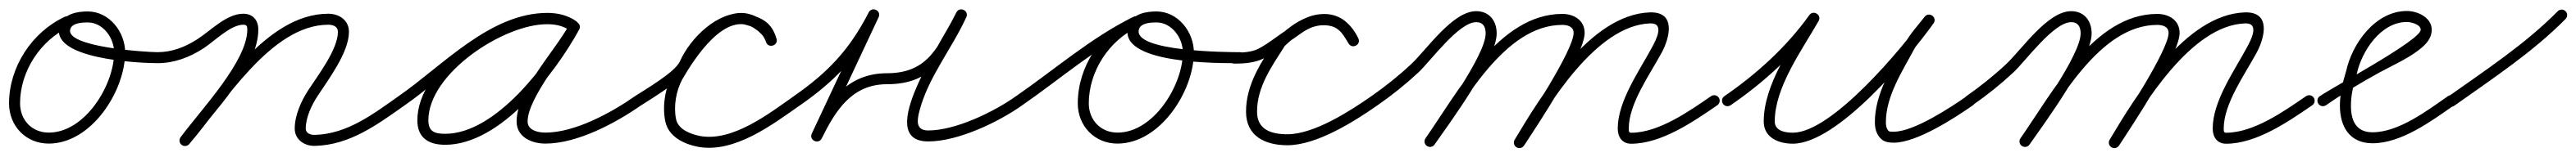

<svg xmlns="http://www.w3.org/2000/svg" viewBox="-22 -297 5612 343"><path d="M119.3 -260.4C119.3 -260.4 119.3 -260.4 119.3 -260.4C47.5 -227.1 -2.3 -150.4 -2.3 -71.2C-2.3 -21.8 34.3 16.7 84.2 16.7C177.2 16.7 250.6 -98.2 250.6 -182.5C250.6 -227.5 215.9 -272 169 -272C145.8 -272 117.4 -266.9 108.7 -242C108.7 -242 108.7 -242 108.7 -242C108.7 -242 108.7 -242 108.7 -242C82.3 -168.1 280.3 -159.1 321 -159C327.6 -159 333 -164.3 333 -171C333 -177.6 327.7 -183 321 -183C295.4 -183.1 117.2 -194.4 131.3 -234C131.3 -234 131.3 -234 131.3 -234C131.3 -234 131.3 -234 131.3 -234C135.9 -247.1 157.6 -248 169 -248C202.5 -248 226.6 -214.2 226.6 -182.5C226.6 -111.7 163.5 -7.3 84.2 -7.3C47.5 -7.3 21.7 -34.9 21.7 -71.2C21.7 -141.1 66 -209.2 129.4 -238.6C135.4 -241.4 138 -248.5 135.3 -254.5C132.5 -260.5 125.3 -263.1 119.3 -260.4Z M321 -159C321 -159 321 -159 321 -159C357.3 -159 390.3 -171.5 420.5 -190.9C444.7 -206.4 479.8 -243 508 -243C515.5 -243 516.7 -239.5 516.7 -232.5C516.7 -163.1 416.1 -57.8 371.3 2.9C367.4 8.2 368.5 15.7 373.9 19.7C379.2 23.6 386.7 22.5 390.7 17.1C441 -51.2 540.7 -148.4 540.7 -232.5C540.7 -252.6 529 -267 508 -267C471.3 -267 437.5 -230.3 407.5 -211.1C381.2 -194.2 352.7 -183 321 -183C314.4 -183 309 -177.6 309 -171C309 -164.4 314.4 -159 321 -159ZM373.2 19.1C378.2 23.4 385.8 22.8 390.1 17.8C466.1 -70.8 568 -243 693.2 -243C703.3 -243 714.1 -239.2 714.1 -227.5C714.1 -188.8 669.5 -131 649.4 -99.9C633.9 -75.9 620 -45 620 -16C620 -16 620 -16 620 -16C620 -16 620 -16 620 -16C620 8.2 641.5 22.3 663.9 21.7C740.2 19.9 800.1 -25 859.9 -67.2C865.3 -71 866.6 -78.5 862.8 -83.9C859 -89.3 851.5 -90.6 846.1 -86.8C846.1 -86.8 846.1 -86.8 846.1 -86.8C790.7 -47.7 734.1 -4 663.3 -2.3C654.6 -2.1 644 -5.8 644 -16C644 -16 644 -16 644 -16C644 -16 644 -16 644 -16C644 -40.3 656.6 -66.9 669.5 -86.8C693.1 -123.2 738.1 -182.2 738.1 -227.5C738.1 -252.9 716.8 -267 693.2 -267C556.5 -267 453.6 -93.2 371.9 2.2C367.6 7.2 368.2 14.8 373.2 19.1Z M859.8 -67.1C859.8 -67.1 859.8 -67.1 859.8 -67.1C951.8 -131 1053 -244.8 1170.6 -244.8C1187.5 -244.8 1205.1 -241.2 1219 -231.2C1225.2 -226.8 1231.8 -229.9 1235.1 -235.1C1238.5 -240.3 1238.6 -247.6 1232 -251.4C1211.1 -263.5 1194.1 -268.1 1169.3 -268.1C1061.1 -268.1 887.1 -150.4 887.1 -34.2C887.1 4.5 912 19.3 947.7 19.3C1068.8 19.3 1187.2 -136.7 1239.5 -232.2C1243.4 -239.3 1240 -245.6 1234.8 -248.5C1229.5 -251.4 1222.3 -250.8 1218.5 -243.8C1185.3 -183.3 1103.3 -98.5 1103.3 -31.6C1103.3 2.7 1136.4 16.7 1166 16.7C1235.7 16.7 1319.1 -28.1 1374.9 -67.2C1380.3 -71 1381.6 -78.5 1377.8 -83.9C1374 -89.3 1366.5 -90.6 1361.1 -86.8C1309.6 -50.8 1230.4 -7.3 1166 -7.3C1150.6 -7.3 1127.3 -12 1127.3 -31.6C1127.3 -83.4 1211 -180.2 1239.5 -232.2C1243.4 -239.2 1240 -245.6 1234.8 -248.5C1229.5 -251.4 1222.3 -250.8 1218.5 -243.8C1171.1 -157.2 1058.1 -4.7 947.7 -4.7C925.2 -4.7 911.1 -9.2 911.1 -34.2C911.1 -136.6 1074.8 -244.1 1169.3 -244.1C1190 -244.1 1202.8 -240.6 1220 -230.6C1226.6 -226.8 1232.9 -229.6 1236.1 -234.5C1239.2 -239.4 1239.2 -246.3 1233 -250.8C1214.9 -263.7 1192.6 -268.8 1170.6 -268.8C1045.5 -268.8 943.2 -154.2 846.2 -86.9C840.7 -83.1 839.4 -75.6 843.1 -70.2C846.9 -64.7 854.4 -63.4 859.8 -67.1Z M1374.6 -66.9C1374.6 -66.9 1374.6 -66.9 1374.6 -66.9C1402.7 -85.3 1467.6 -123 1481 -153.1C1498.9 -193.6 1550 -248.9 1598.8 -244.1C1598.8 -244.1 1598.3 -244.2 1597.8 -244.3C1597.3 -244.4 1596.7 -244.5 1596.8 -244.4C1621.6 -237.5 1638.1 -234.3 1646.5 -205.6C1648.7 -198.2 1655.7 -196.4 1661.5 -198.3C1667.3 -200.2 1671.9 -205.8 1669.3 -213.1C1665.8 -222.7 1661.9 -230.3 1654.9 -238C1654.9 -238 1654.8 -238.1 1654.7 -238.3C1654.6 -238.4 1654.5 -238.5 1654.5 -238.5C1649.2 -243.7 1643.9 -248.8 1637.7 -253C1637.7 -253 1637.8 -252.9 1637.9 -252.8C1638 -252.8 1638.1 -252.7 1638.1 -252.7C1557.5 -311.3 1477.1 -194.1 1443.6 -136C1443.6 -136 1443.6 -135.9 1443.5 -135.9C1443.5 -135.8 1443.5 -135.7 1443.5 -135.7C1427 -105.4 1420.1 -65.5 1427.3 -31.5C1434.3 1.9 1468.2 17.9 1498.7 23.8C1498.7 23.8 1498.8 23.8 1498.8 23.8C1498.8 23.8 1498.9 23.8 1498.9 23.8C1578.2 38 1660.2 -24.5 1720.9 -67.2C1726.3 -71 1727.6 -78.5 1723.8 -83.9C1720 -89.3 1712.5 -90.6 1707.1 -86.8C1653.2 -48.9 1574.2 12.9 1503.1 0.2C1503.1 0.2 1503.2 0.2 1503.2 0.2C1503.2 0.2 1503.3 0.2 1503.3 0.2C1483.2 -3.7 1455.5 -13.6 1450.7 -36.5C1444.8 -64.9 1450.8 -98.9 1464.5 -124.3C1464.5 -124.3 1464.5 -124.2 1464.5 -124.1C1464.4 -124.1 1464.4 -124 1464.4 -124C1488.9 -166.4 1560 -279.8 1623.9 -233.3C1623.9 -233.3 1624 -233.2 1624.1 -233.2C1624.2 -233.1 1624.3 -233 1624.3 -233C1629.2 -229.8 1633.4 -225.6 1637.5 -221.5C1637.5 -221.5 1637.4 -221.6 1637.3 -221.7C1637.2 -221.9 1637.1 -222 1637.1 -222C1642 -216.6 1644.3 -211.5 1646.7 -204.9C1649.4 -197.6 1656.1 -195.8 1661.7 -197.6C1667.3 -199.4 1671.7 -204.9 1669.5 -212.4C1658.6 -249.6 1636.5 -258.3 1603.2 -267.6C1603.2 -267.6 1602.7 -267.7 1602.2 -267.8C1601.7 -267.8 1601.2 -267.9 1601.2 -267.9C1541.3 -273.9 1481.4 -213.4 1459 -162.9C1448.7 -139.5 1384.2 -101.9 1361.4 -87.1C1355.9 -83.4 1354.3 -76 1357.9 -70.4C1361.6 -64.9 1369 -63.3 1374.6 -66.9Z M1720.9 -67.1C1720.9 -67.1 1720.9 -67.1 1720.9 -67.1C1798.3 -121 1848.3 -174.2 1891.7 -259C1895.3 -266 1891.5 -272.2 1886.1 -274.9C1880.6 -277.5 1873.5 -276.7 1870.1 -269.6C1828.9 -181.4 1787.6 -93.2 1746.3 -5.1C1743 2.1 1746.6 8.2 1752 10.8C1757.4 13.4 1764.4 12.4 1768 5.3C1798 -55.4 1833.6 -113 1910 -113C2012.4 -113 2039.3 -177.7 2082.6 -258.8C2086.2 -265.7 2082.5 -271.8 2077 -274.5C2071.5 -277.3 2064.3 -276.5 2061.1 -269.4C2035.6 -213.3 1877.3 12 2000 12C2064.7 12 2152.5 -29.9 2205 -67.2C2210.4 -71.1 2211.6 -78.6 2207.8 -84C2203.9 -89.4 2196.4 -90.6 2191 -86.8C2142.8 -52.4 2059.5 -12 2000 -12C1972.3 -12 1975.4 -33.8 1980.8 -54.7C2000.1 -128.7 2051.6 -190.5 2082.9 -259.5C2086.1 -266.6 2082.6 -272.6 2077.3 -275.2C2072 -277.8 2065.1 -277 2061.4 -270.1C2022.7 -197.6 2001.4 -137 1910 -137C1823.4 -137 1780.8 -74.8 1746.5 -5.3C1742.9 1.8 1746.7 8 1752.1 10.6C1757.6 13.2 1764.7 12.3 1768.1 5.1C1809.3 -83.1 1850.6 -171.2 1891.9 -259.4C1895.2 -266.5 1891.6 -272.6 1886.3 -275.3C1881 -277.9 1873.9 -276.9 1870.3 -269.9C1828.7 -188.6 1781.4 -138.5 1707.1 -86.9C1701.7 -83.1 1700.4 -75.6 1704.1 -70.1C1707.9 -64.7 1715.4 -63.4 1720.9 -67.1Z M2188.1 -70.2C2191.9 -64.7 2199.4 -63.4 2204.8 -67.1C2287.5 -124.3 2367.5 -194.6 2457.6 -238.7C2464.8 -242.2 2465.8 -249.2 2463.2 -254.6C2460.6 -260 2454.5 -263.7 2447.3 -260.4C2375.5 -227.1 2325.7 -150.4 2325.7 -71.2C2325.7 -21.8 2362.3 16.7 2412.2 16.7C2505.2 16.7 2578.6 -98.2 2578.6 -182.5C2578.6 -227.5 2543.9 -272 2497 -272C2473.8 -272 2445.4 -266.9 2436.7 -242C2436.7 -242 2436.7 -242 2436.7 -242C2436.7 -242 2436.7 -242 2436.7 -242C2405.8 -155.4 2638.3 -159.1 2679 -159C2685.6 -159 2691 -164.4 2691 -171C2691 -177.6 2685.6 -183 2679 -183C2679 -183 2679 -183 2679 -183C2655.6 -183 2441.4 -183.7 2459.3 -234C2459.3 -234 2459.3 -234 2459.3 -234C2459.3 -234 2459.3 -234 2459.3 -234C2463.9 -247.1 2485.6 -248 2497 -248C2530.5 -248 2554.6 -214.2 2554.6 -182.5C2554.6 -111.7 2491.5 -7.3 2412.2 -7.3C2375.5 -7.3 2349.7 -34.9 2349.7 -71.2C2349.7 -141.1 2394 -209.2 2457.4 -238.6C2464.6 -241.9 2465.6 -249.1 2463 -254.5C2460.4 -260 2454.2 -263.7 2447.1 -260.3C2355.8 -215.6 2274.9 -144.8 2191.2 -86.9C2185.7 -83.1 2184.4 -75.6 2188.1 -70.2Z M2665 -183C2658.4 -183 2653 -177.6 2653 -171C2653 -162.5 2659.9 -158 2667.6 -158C2688 -158 2712.2 -159.8 2730.6 -169.4C2730.6 -169.4 2730.6 -169.4 2730.6 -169.4C2730.6 -169.4 2730.6 -169.4 2730.6 -169.4C2754.2 -181.8 2775.1 -199.5 2797.5 -213.9C2797.5 -213.9 2797.6 -214 2797.8 -214.1C2797.9 -214.2 2798 -214.3 2798.1 -214.3C2818.9 -229.4 2835.9 -242.4 2863.3 -242.4C2888.7 -242.4 2904.9 -224.3 2915.2 -202.8C2918.5 -196 2925.7 -195.6 2931.1 -198.5C2936.6 -201.4 2940.2 -207.7 2936.3 -214.2C2917.2 -245.7 2902.1 -265.9 2860.6 -265.9C2821.4 -265.9 2785.5 -238.6 2758.7 -212.6C2758.6 -212.6 2758.2 -212.1 2757.7 -211.5C2757.3 -211 2756.9 -210.4 2756.8 -210.4C2726 -161.5 2692.2 -113.6 2692.2 -53C2692.2 0.7 2734.1 20.3 2782.4 20.3C2846.4 20.3 2928.5 -31.9 2978.9 -67.2C2984.3 -71 2985.6 -78.5 2981.8 -83.9C2978 -89.3 2970.5 -90.6 2965.1 -86.8C2965.1 -86.8 2965.1 -86.8 2965.1 -86.8C2919.4 -54.8 2840.6 -3.7 2782.4 -3.7C2747.7 -3.7 2716.2 -13.3 2716.2 -53C2716.2 -108.3 2749 -152.9 2777.2 -197.6C2777.2 -197.7 2776.7 -197.1 2776.2 -196.5C2775.8 -195.9 2775.3 -195.3 2775.3 -195.4C2797.2 -216.5 2828.3 -241.9 2860.6 -241.9C2893 -241.9 2901.3 -225.6 2915.7 -201.8C2919.7 -195.3 2926.6 -194.7 2931.7 -197.5C2936.8 -200.2 2940.1 -206.3 2936.8 -213.2C2922.4 -243.2 2898.2 -266.4 2863.3 -266.4C2830.3 -266.4 2809.1 -252 2783.9 -233.7C2783.9 -233.7 2784.1 -233.8 2784.2 -233.9C2784.4 -234 2784.5 -234.1 2784.5 -234.1C2762.7 -220.1 2742.3 -202.7 2719.4 -190.6C2719.4 -190.6 2719.4 -190.6 2719.4 -190.6C2719.4 -190.6 2719.4 -190.6 2719.4 -190.6C2704.7 -182.9 2683.9 -182 2667.6 -182C2666.4 -182 2671.2 -182.1 2674.6 -177.8C2675.7 -176.5 2676.4 -175 2676.7 -173.4C2677.1 -171.6 2677 -169.4 2677 -171C2677 -177.6 2671.6 -183 2665 -183Z M2978.9 -67.2C2978.9 -67.2 2978.9 -67.2 2978.9 -67.2C3010.3 -89 3040.1 -113 3068.1 -139.1C3094.3 -163.7 3155.5 -248.6 3193.6 -248.6C3208.8 -248.6 3214.2 -238.1 3214.2 -224C3214.2 -176.3 3112.9 -37.6 3083.2 5.1C3079.4 10.6 3080.7 18.1 3086.1 21.8C3091.6 25.6 3099.1 24.3 3102.8 18.9C3102.8 18.9 3102.8 18.9 3102.8 18.9C3136.9 -29.9 3238.2 -167.5 3238.2 -224C3238.2 -251.3 3222.3 -272.6 3193.6 -272.6C3142.2 -272.6 3086.2 -189 3051.7 -156.7C3024.6 -131.3 2995.6 -108.1 2965.1 -86.8C2959.7 -83.1 2958.4 -75.6 2962.2 -70.1C2965.9 -64.7 2973.4 -63.4 2978.9 -67.2ZM3102.8 18.9C3102.8 18.9 3102.8 18.9 3102.8 18.9C3167.1 -73.3 3255 -242.6 3381.1 -242.6C3392.7 -242.6 3405.8 -238.9 3405.8 -225.1C3405.8 -187.1 3304.2 -32.9 3277.9 7.4C3274.3 13 3275.9 20.4 3281.4 24.1C3287 27.7 3294.4 26.1 3298.1 20.6C3328.3 -25.7 3429.8 -178 3429.8 -225.1C3429.8 -252.8 3406.4 -266.6 3381.1 -266.6C3243 -266.6 3153 -95 3083.2 5.1C3079.4 10.6 3080.7 18.1 3086.1 21.8C3091.6 25.6 3099.1 24.3 3102.8 18.9ZM3281.5 24.8C3287.2 28.2 3294.5 26.4 3297.9 20.7C3350.6 -67.6 3454.3 -241.7 3572.4 -245.9C3605.1 -247.1 3585 -209.2 3576.6 -193.7C3548.5 -141.2 3501.9 -76.2 3501.9 -16.1C3501.9 2 3511.3 17 3531 17C3597.2 17 3666.6 -31.2 3718.8 -67.1C3724.3 -70.9 3725.6 -78.3 3721.9 -83.8C3718.1 -89.3 3710.7 -90.6 3705.2 -86.9C3705.2 -86.9 3705.2 -86.9 3705.2 -86.9C3657.8 -54.3 3591.4 -7 3531 -7C3525.6 -7 3525.9 -11.5 3525.9 -16.1C3525.9 -70.9 3571.8 -133.9 3597.8 -182.3C3615.7 -215.8 3629.1 -271.9 3571.6 -269.9C3442.1 -265.3 3335.5 -89.1 3277.3 8.4C3273.9 14.1 3275.8 21.5 3281.5 24.8Z M3747.8 -67.1C3747.8 -67.1 3747.8 -67.1 3747.8 -67.1C3819.9 -116.7 3887.9 -178.5 3938.8 -250C3943.2 -256.2 3940 -262.8 3934.8 -266.1C3929.6 -269.4 3922.3 -269.5 3918.6 -262.9C3879.7 -194.7 3819.9 -111.7 3819.9 -31.7C3819.9 4 3852.6 16.9 3883.2 16.9C3980.5 16.9 4136.7 -171.4 4189.8 -246C4194.3 -252.4 4191.9 -259 4187.2 -262.6C4182.5 -266.1 4175.5 -266.6 4170.6 -260.5C4155.9 -241.9 4139.3 -223.5 4127.6 -203C4127.6 -203 4127.5 -202.9 4127.5 -202.8C4127.5 -202.7 4127.4 -202.7 4127.4 -202.7C4099.1 -149.7 4062 -92 4062 -30.3C4062 -21.5 4063.3 -12.5 4067.3 -4.5C4067.3 -4.5 4067.4 -4.4 4067.4 -4.4C4067.5 -4.3 4067.5 -4.2 4067.5 -4.2C4075.9 11 4085.8 14.7 4103.4 14.7C4153.5 14.7 4236.3 -39.5 4275.9 -67.2C4281.3 -71 4282.6 -78.5 4278.8 -83.9C4275 -89.3 4267.5 -90.6 4262.1 -86.8C4262.1 -86.8 4262.1 -86.8 4262.1 -86.8C4227.4 -62.6 4147.1 -9.3 4103.4 -9.3C4093.3 -9.3 4092.3 -8.9 4088.5 -15.8C4088.5 -15.8 4088.5 -15.7 4088.6 -15.6C4088.6 -15.5 4088.7 -15.5 4088.7 -15.5C4086.4 -19.9 4086 -25.4 4086 -30.3C4086 -87.3 4122.4 -142.3 4148.6 -191.3C4148.6 -191.3 4148.5 -191.3 4148.5 -191.2C4148.5 -191.1 4148.4 -191 4148.4 -191C4159.5 -210.5 4175.4 -228 4189.4 -245.5C4194.2 -251.6 4191.7 -258.4 4186.8 -262.1C4181.9 -265.7 4174.7 -266.3 4170.2 -260C4123.2 -193.7 3968.7 -7.1 3883.2 -7.1C3866.8 -7.1 3843.9 -10.9 3843.9 -31.7C3843.9 -106.4 3903 -187.1 3939.4 -251.1C3943.2 -257.7 3940.3 -264 3935.4 -267.1C3930.6 -270.2 3923.6 -270.1 3919.2 -264C3869.9 -194.7 3804 -134.9 3734.2 -86.9C3728.7 -83.1 3727.4 -75.7 3731.1 -70.2C3734.9 -64.7 3742.3 -63.4 3747.8 -67.1Z M4274.9 -67.2C4274.9 -67.2 4274.9 -67.2 4274.9 -67.2C4306.3 -89 4336.1 -113 4364.1 -139.1C4390.3 -163.7 4451.5 -248.6 4489.6 -248.6C4504.8 -248.6 4510.2 -238.1 4510.2 -224C4510.2 -176.3 4408.9 -37.6 4379.2 5.1C4375.4 10.6 4376.7 18.1 4382.1 21.8C4387.6 25.6 4395.1 24.3 4398.8 18.9C4398.8 18.9 4398.8 18.9 4398.8 18.9C4432.9 -29.9 4534.2 -167.5 4534.2 -224C4534.2 -251.3 4518.3 -272.6 4489.6 -272.6C4438.2 -272.6 4382.2 -189 4347.7 -156.7C4320.6 -131.3 4291.6 -108.1 4261.1 -86.8C4255.7 -83.1 4254.4 -75.6 4258.2 -70.1C4261.9 -64.7 4269.4 -63.4 4274.9 -67.2ZM4398.8 18.9C4398.8 18.9 4398.8 18.9 4398.8 18.9C4463.1 -73.3 4551 -242.6 4677.1 -242.6C4688.7 -242.6 4701.8 -238.9 4701.8 -225.1C4701.8 -187.1 4600.2 -32.9 4573.9 7.4C4570.3 13 4571.9 20.4 4577.4 24.1C4583 27.7 4590.4 26.1 4594.1 20.6C4624.3 -25.7 4725.8 -178 4725.8 -225.1C4725.8 -252.8 4702.4 -266.6 4677.1 -266.6C4539 -266.6 4449 -95 4379.2 5.1C4375.4 10.6 4376.7 18.1 4382.1 21.8C4387.6 25.6 4395.1 24.3 4398.8 18.9ZM4577.5 24.8C4583.2 28.2 4590.5 26.4 4593.9 20.7C4646.6 -67.6 4750.3 -241.7 4868.4 -245.9C4901.1 -247.1 4881 -209.2 4872.6 -193.7C4844.5 -141.2 4797.9 -76.2 4797.9 -16.1C4797.9 2 4807.3 17 4827 17C4893.2 17 4962.6 -31.2 5014.8 -67.1C5020.3 -70.9 5021.6 -78.3 5017.9 -83.8C5014.1 -89.3 5006.7 -90.6 5001.2 -86.9C5001.2 -86.9 5001.2 -86.9 5001.2 -86.9C4953.8 -54.3 4887.4 -7 4827 -7C4821.6 -7 4821.9 -11.5 4821.9 -16.1C4821.9 -70.9 4867.8 -133.9 4893.8 -182.3C4911.7 -215.8 4925.1 -271.9 4867.6 -269.9C4738.1 -265.3 4631.5 -89.1 4573.3 8.4C4569.9 14.1 4571.8 21.5 4577.5 24.8Z M5044.9 -67.2C5044.9 -67.2 5044.9 -67.2 5044.9 -67.2C5082.4 -93.4 5121.6 -116.9 5161.8 -139C5192.9 -156.1 5230.7 -172 5256.9 -196.2C5267.2 -205.7 5275 -217.5 5275 -232C5275 -258.8 5244.1 -273 5221 -273C5152 -273 5101.1 -201.3 5088.3 -140.5C5088.3 -140.5 5088.3 -140.7 5088.4 -141C5088.5 -141.3 5088.5 -141.5 5088.5 -141.5C5080.8 -116.2 5075 -92.8 5075 -66C5075 -20.5 5096.1 16 5146 16C5209.1 16 5274.8 -32.8 5323.9 -67.2C5329.3 -71 5330.6 -78.5 5326.8 -83.9C5323 -89.3 5315.5 -90.6 5310.1 -86.8C5310.1 -86.8 5310.1 -86.8 5310.1 -86.8C5266 -55.9 5203.1 -8 5146 -8C5109.9 -8 5099 -33.9 5099 -66C5099 -90.4 5104.5 -111.5 5111.5 -134.5C5111.5 -134.5 5111.5 -134.8 5111.6 -135C5111.7 -135.3 5111.7 -135.5 5111.7 -135.5C5122.2 -184.7 5163.9 -249 5221 -249C5229.7 -249 5251 -243.7 5251 -232C5251 -209.2 5059.6 -106.7 5031.1 -86.8C5025.7 -83.1 5024.4 -75.6 5028.2 -70.1C5031.9 -64.7 5039.4 -63.4 5044.9 -67.2Z M5307.2 -68.7C5311.1 -63.3 5318.5 -62 5324 -65.9C5406.7 -124.7 5495.2 -183.1 5566.6 -255.6C5571.2 -260.3 5571.1 -267.9 5566.4 -272.6C5561.7 -277.2 5554.1 -277.1 5549.4 -272.4C5549.4 -272.4 5549.4 -272.4 5549.4 -272.4C5479.1 -200.9 5391.6 -143.4 5310 -85.4C5304.6 -81.6 5303.4 -74.1 5307.2 -68.7Z"/></svg>

Font: FRB American Cursive Guidelines Light
Style: Italic
Weight: 300
Italic angle: -25°
Version: Version 2.0;Modular Font Editor K font №1